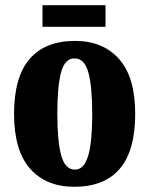

<svg xmlns="http://www.w3.org/2000/svg" viewBox="-20 -707 573 737"><path d="M265 10Q157 10 95.5 -59.5Q34 -129 34 -270Q34 -411 93.5 -480.5Q153 -550 268 -550Q375 -550 437 -480.5Q499 -411 499 -270Q499 -129 440 -59.5Q381 10 265 10ZM267 -56Q292 -56 306.5 -80.5Q321 -105 327.5 -152.5Q334 -200 334 -270Q334 -376 319 -429.5Q304 -483 266 -483Q229 -483 214.5 -429.5Q200 -376 200 -270Q200 -165 215 -110.5Q230 -56 267 -56ZM143 -604V-687H385V-604Z"/></svg>

Font: Noto Serif Khmer ExtraCondensed Black
Style: Regular
Weight: 900
Width: 2
Designer: Danh Hong and the Monotype Design Team
Foundry: Monotype Imaging Inc.
Version: Version 2.004